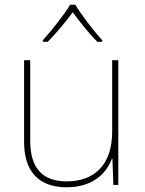

<svg xmlns="http://www.w3.org/2000/svg" viewBox="-20 -783 613 813"><path d="M299 -763H277C253 -722 198 -653 161 -612V-606H182C219 -643 260 -693 288 -731C316 -693 355 -643 392 -606H413V-612C376 -653 323 -722 299 -763ZM481 -528H455V-226C455 -82 377 -15 262 -15C163 -15 108 -68 108 -186V-528H82V-182C82 -57 144 10 262 10C374 10 431 -50 454 -111H456L460 0H481Z"/></svg>

Font: Noto Sans Arabic Thin
Style: Regular
Weight: 100
Designer: Monotype Design Team, Nadine Chahine, Nizar Qandah and Khaled Hosny
Foundry: Monotype Imaging Inc.
Version: Version 2.012